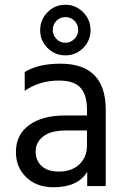

<svg xmlns="http://www.w3.org/2000/svg" viewBox="-20 -783 532 808"><path d="M228 -61Q282 -61 314 -91.5Q346 -122 346 -169V-234H258Q194 -234 162 -209Q130 -184 130 -146Q130 -108 155 -84.5Q180 -61 228 -61ZM347 -60Q308 5 205 5Q134 5 90.5 -37Q47 -79 47 -143Q47 -216 102.5 -256.5Q158 -297 254 -297H346V-323Q346 -383 319 -413.5Q292 -444 228 -444Q147 -444 84 -401V-480Q141 -515 234 -515Q425 -515 425 -321V0H347ZM330 -731.5Q361 -700 361 -656Q361 -612 330 -581Q299 -550 255 -550Q211 -550 180 -581Q149 -612 149 -656Q149 -700 180 -731.5Q211 -763 255 -763Q299 -763 330 -731.5ZM202 -657Q202 -635 217.5 -619Q233 -603 255 -603Q277 -603 293 -619Q309 -635 309 -657Q309 -680 293.5 -695.5Q278 -711 255 -711Q233 -711 217.5 -695.5Q202 -680 202 -657Z"/></svg>

Font: Hind Madurai
Style: Regular
Weight: 400
Designer: Jyotish Sonowal
Foundry: Indian Type Foundry
Version: Version 1.001;PS 1.0;hotconv 1.0.86;makeotf.lib2.5.63406; tt